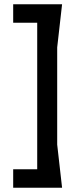

<svg xmlns="http://www.w3.org/2000/svg" viewBox="-20 -883 354 903"><path d="M272 -863H42V-776H155V-87H42V0H272L249 -203V-660Z"/></svg>

Font: BackOut Medium
Style: Regular
Weight: 500
Designer: Frank Adebiaye
Foundry: Velvetyne Type Foundry
Version: Version 2.000;hotconv 1.0.109;makeotfexe 2.5.65596